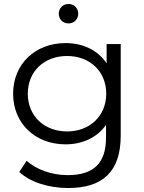

<svg xmlns="http://www.w3.org/2000/svg" viewBox="-20 -748 726 967"><path d="M318 -86C203 -86 120 -164 120 -276C120 -389 203 -466 318 -466C432 -466 515 -389 515 -276C515 -164 432 -86 318 -86ZM310 -21C395 -21 469 -55 514 -119V-56C514 73 453 134 321 134C240 134 164 106 114 62L77 118C132 170 227 199 323 199C497 199 588 117 588 -65V-526H517V-429C472 -496 397 -531 310 -531C159 -531 46 -427 46 -276C46 -125 159 -21 310 -21ZM325 -630C353 -630 374 -651 374 -679C374 -707 353 -728 325 -728C297 -728 276 -707 276 -679C276 -651 297 -630 325 -630Z"/></svg>

Font: Montserrat-Alt1
Style: Regular
Weight: 400
Designer: Differentunic
Foundry: Differentunic
Version: Version 7.222